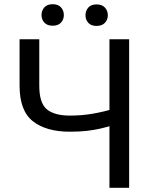

<svg xmlns="http://www.w3.org/2000/svg" viewBox="-20 -899 725 919"><path d="M73.7 -710.9H168V-488.8Q168 -405.8 204.3 -375.7Q240.7 -345.7 314.5 -345.7Q372.6 -345.7 425.3 -355Q478 -364.3 527.8 -379.4V-302.2Q496.1 -292 464.4 -284.4Q432.6 -276.9 396.5 -272.7Q360.4 -268.6 314.5 -268.6Q201.2 -268.6 137.5 -318.6Q73.7 -368.7 73.7 -488.8ZM503.9 -710.9H598.1V0H503.9ZM178.7 -826.7Q178.7 -848.6 192.4 -863.8Q206.1 -878.9 231.9 -878.9Q258.3 -878.9 272 -863.8Q285.6 -848.6 285.6 -826.7Q285.6 -805.7 272 -790.8Q258.3 -775.9 231.9 -775.9Q206.1 -775.9 192.4 -790.8Q178.7 -805.7 178.7 -826.7ZM389.2 -825.7Q389.2 -847.7 402.6 -862.8Q416 -877.9 442.4 -877.9Q468.3 -877.9 482.2 -862.8Q496.1 -847.7 496.1 -825.7Q496.1 -804.7 482.2 -789.8Q468.3 -774.9 442.4 -774.9Q416 -774.9 402.6 -789.8Q389.2 -804.7 389.2 -825.7Z"/></svg>

Font: RobotoDEMO
Style: Regular
Weight: 400
Designer: Christian Robertson
Foundry: Google
Version: Version 2.136